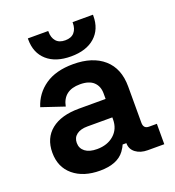

<svg xmlns="http://www.w3.org/2000/svg" viewBox="-130 -803 839 920"><g transform="rotate(-20 289.0 -343.0)"><path d="M224 14Q140 14 89 -28.5Q38 -71 38 -145Q38 -219 88.5 -259.5Q139 -300 230 -300H366V-328Q366 -365 343 -386.5Q320 -408 274 -408Q189 -408 174 -331L58 -370Q78 -434 133 -472Q188 -510 276 -510Q375 -510 431.5 -460.5Q488 -411 488 -319V-134Q488 -104 516 -104H556V0H472Q435 0 411 -18Q387 -36 387 -66V-67H368Q364 -56 350 -36Q313 14 224 14ZM246 -88Q299 -88 332.5 -117.5Q366 -147 366 -196V-206H239Q204 -206 184 -191Q164 -176 164 -149Q164 -121 185.5 -104.5Q207 -88 246 -88ZM115 -694V-700H219V-696Q219 -666 234.5 -648Q250 -630 281 -630Q312 -630 327.5 -648Q343 -666 343 -696V-700H447V-694Q447 -626 403 -587Q359 -548 281 -548Q203 -548 159 -587Q115 -626 115 -694Z"/></g></svg>

Font: Rootstock Sans Headline
Style: Bold
Weight: 700
Designer: Florian Karsten
Foundry: Florian Karsten
Version: Version 2.000;FEAKit 1.0